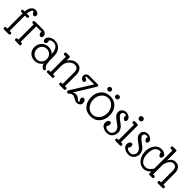

<svg xmlns="http://www.w3.org/2000/svg" viewBox="329 -1988 3347 3347"><g transform="rotate(45 2003.0 -314.0)"><path d="M189 -591Q166 -589 150 -554.5Q134 -520 132 -476H183Q193 -476 199 -469Q205 -462 205 -452.5Q205 -443 198.5 -436Q192 -429 183 -429H135V-52H167Q176 -52 183 -44Q190 -36 190 -26Q190 -16 183.5 -8Q177 0 167 0H51Q25 0 25 -27Q25 -37 31.5 -44.5Q38 -52 51 -52H79V-429H46Q36 -429 30.5 -436Q25 -443 25 -452Q25 -476 46 -476H82Q85 -550 118.5 -591Q152 -632 194 -632Q236 -632 257.5 -612.5Q279 -593 279 -573Q279 -553 269 -543.5Q259 -534 241 -534Q223 -534 207.5 -552.5Q192 -571 189 -591Z M407 -435V-52H426Q438 -52 444.5 -44.5Q451 -37 451 -26Q451 0 426 0H331Q305 0 305 -26Q305 -52 331 -52H351V-428H331Q318 -428 311 -436Q304 -444 304 -454.5Q304 -465 311 -472.5Q318 -480 331 -480H516Q567 -480 593 -458.5Q619 -437 619 -404Q619 -387 611 -373.5Q603 -360 585 -360Q567 -360 552.5 -376.5Q538 -393 537.5 -411.5Q537 -430 539 -435Z M812 -492Q898 -492 945.5 -436Q993 -380 993 -293Q993 -155 1003 -106.5Q1013 -58 1041 -38Q1058 -30 1058 -16Q1058 10 1034 10Q1010 10 988.5 -12.5Q967 -35 954 -68Q937 -35 899.5 -12.5Q862 10 810 10Q734 10 686.5 -37.5Q639 -85 639 -158.5Q639 -232 689 -284Q739 -336 813.5 -336Q888 -336 938 -287Q938 -357 908 -404.5Q878 -452 816 -452Q754 -452 738 -418Q747 -397 747 -383Q747 -369 735 -353Q723 -337 705.5 -337Q688 -337 678 -352Q668 -367 668 -387Q668 -429 709.5 -460.5Q751 -492 812 -492ZM941 -156V-165Q941 -219 905 -254Q869 -289 816.5 -289Q764 -289 729 -253.5Q694 -218 694 -163Q694 -108 731 -71Q768 -34 819.5 -34Q871 -34 906 -69.5Q941 -105 941 -156Z M1203 -52H1232Q1243 -52 1250 -44Q1257 -36 1257 -26Q1257 -16 1250 -8Q1243 0 1232 0H1115Q1104 0 1097.5 -7.5Q1091 -15 1091 -25.5Q1091 -36 1097.5 -44Q1104 -52 1115 -52H1147V-428H1106Q1095 -428 1089 -435.5Q1083 -443 1083 -455Q1083 -467 1090.5 -473.5Q1098 -480 1106 -480H1183Q1194 -480 1198 -476Q1202 -472 1202 -461V-386Q1229 -431 1271 -459Q1313 -487 1359 -487Q1435 -487 1467 -441.5Q1499 -396 1499 -329V-52H1527Q1538 -52 1545 -44Q1552 -36 1552 -26Q1552 -16 1545 -8Q1538 0 1527 0H1419Q1395 0 1395 -26Q1395 -52 1419 -52H1443V-334Q1443 -440 1358 -440Q1301 -440 1252 -387Q1203 -334 1203 -255Z M1618 0Q1604 0 1595.5 -7.5Q1587 -15 1587 -25Q1587 -35 1593 -44L1837 -435H1670Q1656 -435 1646 -429Q1636 -423 1634 -414Q1657 -411 1675.5 -397.5Q1694 -384 1694 -366Q1694 -348 1684.5 -340.5Q1675 -333 1663 -333Q1635 -333 1614.5 -356Q1594 -379 1594 -409Q1594 -439 1616.5 -459.5Q1639 -480 1670 -480H1874Q1906 -480 1906 -458Q1906 -448 1899 -438L1672 -70Q1706 -91 1741 -91Q1776 -91 1818 -51Q1840 -29 1853.5 -29Q1867 -29 1869 -43Q1859 -51 1851.5 -68Q1844 -85 1844 -99Q1844 -113 1853 -126Q1862 -139 1880.5 -139Q1899 -139 1915 -119Q1931 -99 1931 -64.5Q1931 -30 1904.5 -10Q1878 10 1847.5 10Q1817 10 1775 -16Q1733 -42 1704 -42Q1675 -42 1647 -15L1630 0Z M1956 -241.5Q1956 -349 2017.5 -418.5Q2079 -488 2183.5 -488Q2288 -488 2349.5 -419Q2411 -350 2411 -242.5Q2411 -135 2350 -64.5Q2289 6 2182.5 6Q2076 6 2016 -64Q1956 -134 1956 -241.5ZM2061 -99Q2110 -41 2183 -41Q2256 -41 2305.5 -98.5Q2355 -156 2355 -241Q2355 -326 2305 -383.5Q2255 -441 2183 -441Q2111 -441 2061.5 -384Q2012 -327 2012 -242Q2012 -157 2061 -99ZM2087.5 -607Q2106 -607 2118.5 -595.5Q2131 -584 2131 -566.5Q2131 -549 2118 -537Q2105 -525 2087 -525Q2069 -525 2057 -537Q2045 -549 2045 -566.5Q2045 -584 2057 -595.5Q2069 -607 2087.5 -607ZM2278.5 -607Q2297 -607 2309.5 -595.5Q2322 -584 2322 -566.5Q2322 -549 2309 -537Q2296 -525 2278 -525Q2260 -525 2248 -537Q2236 -549 2236 -566.5Q2236 -584 2248 -595.5Q2260 -607 2278.5 -607Z M2526 -401Q2526 -365 2598 -312L2631 -287Q2659 -267 2675.5 -252.5Q2692 -238 2710.5 -205.5Q2729 -173 2729 -137Q2729 -81 2692.5 -35.5Q2656 10 2590 10Q2524 10 2482.5 -21.5Q2441 -53 2441 -102Q2441 -132 2457 -153.5Q2473 -175 2491 -175Q2509 -175 2518.5 -163.5Q2528 -152 2528 -134Q2528 -98 2504 -80Q2506 -60 2529.5 -46Q2553 -32 2591.5 -32Q2630 -32 2654 -60Q2678 -88 2678 -119.5Q2678 -151 2663 -174Q2648 -197 2633 -209Q2618 -221 2585 -245L2567 -258Q2519 -292 2495 -320.5Q2471 -349 2471 -390.5Q2471 -432 2501 -460Q2531 -488 2575 -488Q2619 -488 2654 -463Q2689 -438 2689 -401Q2689 -384 2680.5 -372.5Q2672 -361 2656 -361Q2640 -361 2624.5 -379.5Q2609 -398 2609 -414.5Q2609 -431 2614 -443Q2605 -450 2578.5 -450Q2552 -450 2539 -434.5Q2526 -419 2526 -401Z M2824 -429H2798Q2786 -429 2779 -436.5Q2772 -444 2772 -454Q2772 -480 2798 -480H2848Q2879 -480 2880 -453V-52H2905Q2917 -52 2923.5 -44Q2930 -36 2930 -26Q2930 0 2905 0H2799Q2789 0 2781.5 -7.5Q2774 -15 2774 -25Q2774 -35 2781.5 -43.5Q2789 -52 2799 -52L2824 -53ZM2839 -635Q2859 -635 2872.5 -622Q2886 -609 2886 -590.5Q2886 -572 2872.5 -559Q2859 -546 2839.5 -546Q2820 -546 2806.5 -559Q2793 -572 2793 -590.5Q2793 -609 2806 -622Q2819 -635 2839 -635Z M3058 -401Q3058 -365 3130 -312L3163 -287Q3191 -267 3207.5 -252.5Q3224 -238 3242.5 -205.5Q3261 -173 3261 -137Q3261 -81 3224.5 -35.5Q3188 10 3122 10Q3056 10 3014.5 -21.5Q2973 -53 2973 -102Q2973 -132 2989 -153.5Q3005 -175 3023 -175Q3041 -175 3050.5 -163.5Q3060 -152 3060 -134Q3060 -98 3036 -80Q3038 -60 3061.5 -46Q3085 -32 3123.5 -32Q3162 -32 3186 -60Q3210 -88 3210 -119.5Q3210 -151 3195 -174Q3180 -197 3165 -209Q3150 -221 3117 -245L3099 -258Q3051 -292 3027 -320.5Q3003 -349 3003 -390.5Q3003 -432 3033 -460Q3063 -488 3107 -488Q3151 -488 3186 -463Q3221 -438 3221 -401Q3221 -384 3212.5 -372.5Q3204 -361 3188 -361Q3172 -361 3156.5 -379.5Q3141 -398 3141 -414.5Q3141 -431 3146 -443Q3137 -450 3110.5 -450Q3084 -450 3071 -434.5Q3058 -419 3058 -401Z M3616 -585H3578Q3554 -585 3554 -611.5Q3554 -638 3578 -638H3650Q3663 -638 3667.5 -633.5Q3672 -629 3672 -617V-394Q3685 -419 3697.5 -436.5Q3710 -454 3737.5 -469.5Q3765 -485 3800 -485Q3864 -485 3895 -441Q3926 -397 3926 -336V-52H3955Q3964 -52 3971 -43.5Q3978 -35 3978 -25.5Q3978 -16 3971 -8Q3964 0 3955 0H3846Q3820 0 3820 -26Q3820 -52 3846 -52H3870V-340Q3870 -377 3852.5 -408Q3835 -439 3794 -439Q3741 -439 3706.5 -382.5Q3672 -326 3672 -261V-52H3701Q3711 -52 3718.5 -43.5Q3726 -35 3726 -25.5Q3726 -16 3718.5 -8Q3711 0 3701 0H3638Q3625 0 3620.5 -4.5Q3616 -9 3616 -22V-65Q3553 0 3486 0Q3395 -1 3342.5 -74Q3290 -147 3290 -241Q3290 -335 3339.5 -402Q3389 -469 3467 -469Q3512 -469 3546.5 -448Q3581 -427 3581 -391Q3581 -374 3570.5 -361Q3560 -348 3543 -348Q3526 -348 3512 -369Q3498 -390 3496 -417Q3495 -417 3485.5 -420.5Q3476 -424 3468 -424Q3412 -424 3379 -378Q3346 -332 3346 -241.5Q3346 -151 3383 -98.5Q3420 -46 3486 -46Q3530 -46 3566.5 -78.5Q3603 -111 3616 -142Z"/></g></svg>

Font: Glass Antiqua
Style: Regular
Weight: 400
Version: 1.001